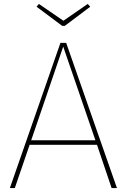

<svg xmlns="http://www.w3.org/2000/svg" viewBox="-20 -952 642 972"><path d="M424 -932 301 -847 177 -932 165 -918 295 -821H308L437 -918ZM545 0H572L315 -735H286L30 0H55L130 -219H471ZM138 -242 300 -716 463 -242Z"/></svg>

Font: Glow Sans SC Normal Thin
Style: Regular
Weight: 100
Designer: Ryoko NISHIZUKA (kana, bopomofo & ideographs); Paul D. Hunt (Latin, Greek & Cyrillic); Sandoll Communications, Soo-young
Version: Version 0.93